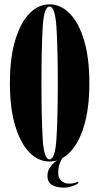

<svg xmlns="http://www.w3.org/2000/svg" viewBox="-20 -731 456 882"><path d="M207.5 11Q156 11 115 -31Q74 -73 49.8 -153.2Q25.5 -233.5 25.5 -349Q25.5 -465 49.8 -545.8Q74 -626.5 115 -668.8Q156 -711 207.5 -711Q259 -711 300.5 -668.8Q342 -626.5 366.2 -545.8Q390.5 -465 390.5 -349Q390.5 -233.5 366.2 -153.2Q342 -73 300.5 -31Q259 11 207.5 11ZM207.5 1Q233 1 239.2 -91.8Q245.5 -184.5 245.5 -349Q245.5 -513.5 239.2 -607.2Q233 -701 207.5 -701Q182 -701 176.2 -607.2Q170.5 -513.5 170.5 -349Q170.5 -184.5 176.2 -91.8Q182 1 207.5 1ZM273.5 131Q257 131 239.5 127Q222 123 210 111.5Q198 100 198 77Q198 54.5 209.8 37.8Q221.5 21 236.8 9.8Q252 -1.5 262.5 -8L267.5 -5.5Q258.5 6.5 253 24Q247.5 41.5 247.5 64Q247.5 87 262 99.8Q276.5 112.5 297 112.5Q311 112.5 320.8 110Q330.5 107.5 337 104L341.5 108.5Q329.5 119 310.2 125Q291 131 273.5 131Z"/></svg>

Font: Imbue 100pt ExtraBold
Style: Regular
Weight: 800
Designer: Tyler Finck
Foundry: Etcetera Type Company
Version: Version 1.102; ttfautohint (v1.8.3)